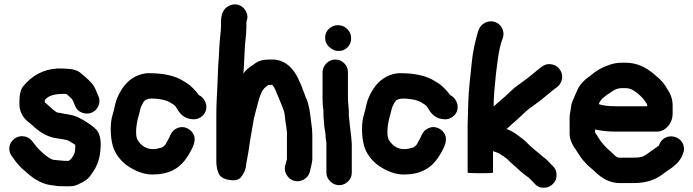

<svg xmlns="http://www.w3.org/2000/svg" viewBox="-20 -822 3249 900"><path d="M238 -72C223 -72 203 -84 176 -109C164 -120 156 -128 150 -136L131 -160C121 -173 108 -181 92 -183C76 -185 61 -182 48 -172C35 -162 26 -149 24 -133C22 -117 26 -102 36 -89L42 -81C58 -57 78 -35 103 -15C144 23 186 44 229 47L249 50C257 51 268 51 282 51H310C324 51 338 47 351 40C376 29 392 17 401 5C410 -7 417 -18 423 -27C442 -59 452 -98 452 -145C452 -178 444 -202 430 -216C416 -230 396 -244 371 -259C346 -274 324 -282 303 -285C282 -288 270 -291 266 -292C262 -293 257 -293 251 -294C245 -295 235 -302 220 -316C205 -330 195 -338 190 -342V-353L197 -360C212 -375 239 -382 280 -382C286 -382 291 -382 293 -380C295 -378 300 -374 307 -368C314 -362 319 -356 322 -350L332 -326C338 -311 348 -300 364 -294C380 -288 395 -288 410 -294C425 -300 436 -312 442 -327C448 -342 448 -357 441 -372L427 -405C420 -422 404 -441 379 -462C373 -467 367 -472 359 -479C351 -486 341 -491 328 -495C315 -499 289 -501 249 -501C184 -497 131 -469 90 -419C77 -404 71 -379 71 -345C71 -336 71 -327 72 -318C77 -289 92 -265 118 -246C127 -239 135 -233 139 -228C173 -197 208 -179 245 -174C266 -171 282 -168 291 -166C300 -164 314 -156 333 -143C333 -137 332 -129 332 -120C332 -111 329 -101 323 -91C317 -81 313 -76 310 -74C307 -72 305 -70 302 -68H282Z M940 -349C933 -362 924 -371 911 -377C904 -388 895 -398 884 -409C873 -420 865 -427 858 -431C851 -435 845 -439 840 -442C801 -467 747 -479 677 -479C668 -479 657 -478 646 -475C601 -463 568 -435 544 -392C532 -371 524 -351 520 -333C516 -315 512 -297 507 -281C502 -265 499 -243 499 -216C499 -189 502 -162 509 -137C520 -102 541 -73 573 -48C615 -19 655 -4 694 -4C733 -4 767 -11 794 -26C830 -44 860 -81 885 -136C893 -156 895 -173 889 -188C883 -203 872 -214 857 -221C842 -228 827 -228 812 -222C797 -216 786 -205 779 -190C775 -181 772 -174 769 -169C766 -164 763 -159 760 -153C758 -146 752 -139 740 -131C724 -126 710 -123 698 -123C667 -123 643 -137 625 -166C620 -174 618 -187 618 -205C618 -223 621 -244 626 -265L634 -295C637 -307 639 -316 641 -321L652 -343C659 -354 671 -360 690 -360C709 -360 727 -358 746 -354C759 -351 768 -347 775 -343C782 -339 788 -335 793 -332C798 -329 803 -324 807 -317C811 -310 815 -304 819 -298C833 -279 852 -267 875 -264C891 -261 906 -263 920 -272C934 -281 943 -293 946 -308C949 -323 947 -336 940 -349Z M1098 -799C1083 -804 1067 -802 1052 -794C1028 -782 1016 -757 1016 -719V-698C1016 -685 1014 -669 1012 -650C1010 -631 1009 -614 1008 -600C1007 -586 1007 -572 1006 -559C1005 -546 1004 -532 1003 -517C1002 -502 1002 -487 1001 -471C1000 -455 1000 -437 999 -419C998 -401 997 -381 996 -359C995 -337 994 -310 994 -279V-66C994 -47 997 -31 1002 -16C1008 4 1024 16 1052 21C1080 26 1099 22 1110 8C1121 -6 1129 -21 1132 -37L1136 -64C1138 -74 1140 -86 1143 -102C1146 -118 1148 -134 1150 -149C1152 -164 1157 -188 1162 -220C1167 -252 1172 -276 1176 -290C1180 -304 1185 -323 1191 -346C1197 -369 1204 -386 1210 -396C1216 -406 1222 -412 1225 -414C1228 -416 1233 -420 1238 -424H1247C1250 -424 1253 -425 1256 -424C1262 -418 1266 -412 1269 -405C1272 -398 1275 -391 1279 -381C1283 -371 1288 -361 1292 -350C1296 -339 1301 -327 1306 -315C1311 -303 1314 -291 1315 -279C1316 -267 1317 -259 1318 -253L1321 -235C1322 -229 1322 -223 1323 -218L1325 -202V-77C1325 -76 1325 -74 1324 -72L1318 -50C1313 -35 1314 -20 1322 -5C1330 10 1341 20 1357 25C1373 30 1388 28 1403 20C1418 12 1427 0 1432 -15C1440 -47 1444 -67 1444 -76V-189C1444 -208 1442 -225 1440 -239C1438 -253 1436 -269 1434 -286C1432 -303 1429 -318 1426 -329C1423 -340 1421 -349 1418 -355C1415 -361 1412 -368 1410 -374C1408 -380 1406 -387 1403 -393C1400 -399 1398 -406 1396 -412C1394 -418 1391 -424 1388 -431C1385 -438 1381 -445 1378 -453C1375 -461 1368 -473 1359 -486C1330 -527 1292 -546 1244 -543C1216 -543 1195 -538 1182 -529C1169 -520 1159 -513 1149 -506C1139 -499 1130 -490 1121 -477C1123 -508 1125 -537 1126 -566C1127 -595 1129 -619 1131 -637C1133 -655 1135 -676 1135 -698V-720C1142 -737 1141 -754 1133 -769C1125 -784 1113 -794 1098 -799Z M1626 -184 1619 -242V-245L1615 -281V-305L1612 -341C1611 -347 1611 -353 1611 -359V-483C1611 -499 1606 -513 1594 -525C1582 -537 1568 -543 1552 -543C1536 -543 1522 -537 1510 -525C1498 -513 1492 -499 1492 -483V-359C1492 -339 1493 -322 1496 -307V-291C1496 -276 1497 -265 1498 -259C1499 -253 1499 -248 1499 -243C1499 -238 1500 -229 1502 -217C1504 -205 1506 -195 1506 -188C1506 -181 1507 -169 1510 -153V-13C1510 3 1516 16 1528 28C1540 40 1554 46 1570 46C1586 46 1600 40 1612 28C1624 16 1629 3 1629 -13V-149ZM1522 -687C1510 -676 1504 -662 1504 -645C1504 -628 1510 -614 1523 -602C1536 -590 1550 -583 1567 -583C1584 -583 1598 -589 1609 -600C1620 -611 1626 -625 1626 -642C1626 -659 1620 -674 1608 -686C1596 -698 1581 -704 1564 -704C1547 -704 1534 -698 1522 -687Z M2118 -349C2111 -362 2102 -371 2089 -377C2082 -388 2073 -398 2062 -409C2051 -420 2043 -427 2036 -431C2029 -435 2023 -439 2018 -442C1979 -467 1925 -479 1855 -479C1846 -479 1835 -478 1824 -475C1779 -463 1746 -435 1722 -392C1710 -371 1702 -351 1698 -333C1694 -315 1690 -297 1685 -281C1680 -265 1677 -243 1677 -216C1677 -189 1680 -162 1687 -137C1698 -102 1719 -73 1751 -48C1793 -19 1833 -4 1872 -4C1911 -4 1945 -11 1972 -26C2008 -44 2038 -81 2063 -136C2071 -156 2073 -173 2067 -188C2061 -203 2050 -214 2035 -221C2020 -228 2005 -228 1990 -222C1975 -216 1964 -205 1957 -190C1953 -181 1950 -174 1947 -169C1944 -164 1941 -159 1938 -153C1936 -146 1930 -139 1918 -131C1902 -126 1888 -123 1876 -123C1845 -123 1821 -137 1803 -166C1798 -174 1796 -187 1796 -205C1796 -223 1799 -244 1804 -265L1812 -295C1815 -307 1817 -316 1819 -321L1830 -343C1837 -354 1849 -360 1868 -360C1887 -360 1905 -358 1924 -354C1937 -351 1946 -347 1953 -343C1960 -339 1966 -335 1971 -332C1976 -329 1981 -324 1985 -317C1989 -310 1993 -304 1997 -298C2011 -279 2030 -267 2053 -264C2069 -261 2084 -263 2098 -272C2112 -281 2121 -293 2124 -308C2127 -323 2125 -336 2118 -349Z M2172 -235V-13C2172 -11 2192 -10 2232 -10C2272 -10 2291 -11 2291 -13V-114C2292 -113 2296 -111 2304 -109C2312 -107 2319 -104 2324 -100C2329 -96 2334 -93 2339 -90C2344 -87 2348 -84 2352 -81C2356 -78 2361 -73 2367 -67C2373 -61 2380 -54 2388 -48C2396 -42 2402 -35 2410 -28C2418 -21 2425 -15 2432 -9C2439 -3 2446 2 2452 6C2458 10 2463 15 2468 20C2473 25 2480 33 2490 43C2500 53 2512 58 2529 58C2546 58 2560 52 2572 40C2584 28 2589 15 2589 -2C2589 -19 2583 -33 2571 -44L2563 -52C2558 -57 2553 -62 2549 -67C2542 -74 2535 -80 2528 -85C2521 -90 2515 -96 2509 -101C2503 -106 2495 -112 2486 -120C2477 -128 2467 -136 2458 -145L2444 -159C2438 -165 2426 -174 2406 -189C2386 -204 2368 -213 2354 -217C2361 -222 2367 -228 2374 -235C2399 -257 2420 -275 2436 -291C2452 -307 2470 -320 2486 -331C2502 -342 2518 -355 2534 -368C2550 -381 2563 -392 2574 -401L2593 -415C2606 -426 2613 -440 2615 -456C2617 -472 2612 -486 2602 -499C2592 -512 2579 -519 2562 -521C2545 -523 2531 -519 2518 -508L2500 -494C2462 -462 2433 -440 2414 -427C2395 -414 2379 -400 2365 -386C2351 -372 2337 -361 2326 -351C2315 -341 2304 -332 2294 -323C2294 -347 2295 -370 2297 -393C2307 -515 2319 -595 2333 -633L2337 -644C2342 -659 2341 -674 2334 -689C2327 -704 2315 -714 2300 -719C2285 -724 2270 -723 2255 -716C2240 -709 2229 -697 2224 -682L2220 -672C2205 -620 2196 -574 2192 -535C2188 -496 2184 -461 2181 -430C2178 -399 2176 -370 2175 -342Z M2786 -334C2794 -350 2802 -361 2812 -367C2816 -370 2820 -373 2824 -377C2827 -379 2836 -384 2850 -394C2864 -404 2879 -409 2895 -409H2914C2930 -409 2946 -402 2964 -388C2982 -374 2995 -361 3003 -348C3006 -344 3009 -340 3011 -337C3013 -334 3014 -330 3014 -326V-324H2866C2833 -324 2806 -327 2786 -334ZM2866 -205H3058C3072 -205 3084 -209 3095 -216C3121 -234 3134 -261 3133 -295V-326C3133 -355 3125 -380 3110 -401C3098 -425 3079 -448 3052 -469C3009 -508 2963 -528 2914 -528H2895C2872 -528 2852 -524 2834 -517C2804 -507 2777 -492 2753 -472C2749 -468 2744 -464 2739 -461C2719 -447 2703 -430 2691 -410C2688 -404 2682 -391 2673 -370C2664 -349 2658 -334 2657 -324C2656 -314 2655 -305 2653 -297C2651 -289 2650 -279 2650 -267V-194C2650 -175 2657 -155 2671 -132C2675 -127 2681 -118 2689 -105C2697 -92 2705 -80 2713 -71C2721 -62 2728 -55 2733 -49C2748 -36 2759 -26 2766 -20C2803 17 2842 36 2883 36H2954C3006 36 3050 22 3086 -5C3106 -20 3118 -29 3124 -32C3154 -53 3173 -76 3181 -101C3188 -116 3188 -131 3182 -146C3176 -161 3165 -172 3150 -178C3135 -184 3118 -185 3102 -178C3086 -171 3075 -159 3069 -141C3069 -139 3065 -137 3058 -132C3051 -127 3040 -120 3027 -110C3014 -100 3003 -93 2994 -89C2985 -85 2970 -83 2948 -83H2883C2876 -83 2869 -86 2862 -93C2855 -100 2849 -106 2843 -111C2817 -133 2798 -155 2785 -177C2780 -186 2774 -194 2769 -201V-215C2802 -208 2835 -205 2866 -205Z"/></svg>

Font: AppleStorm
Style: Xbd
Weight: 800
Foundry: Cannot Into Space Fonts
Version: Version 1.01